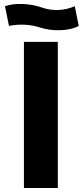

<svg xmlns="http://www.w3.org/2000/svg" viewBox="-20 -943 415 963"><path d="M270 -733V0H100V-733ZM191 -905Q231 -891 274 -893Q317 -895 355 -912L375 -813Q338 -793 282 -791.5Q226 -790 181 -805Q145 -817 104 -819Q63 -821 25 -813L5 -912Q42 -925 94 -923Q146 -921 191 -905Z"/></svg>

Font: Kreadon
Style: Regular
Weight: 400
Designer: kohakuno
Foundry: StudioGnu
Version: Version 1.000;Glyphs 3.1.2 (3151)